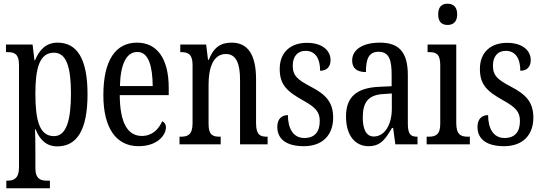

<svg xmlns="http://www.w3.org/2000/svg" viewBox="-20 -775 2915 1031"><path d="M14 236H248V195H231C200 195 170 187 170 128V33C170 -13 169 -52 168 -81H171C193 -25 229 11 287 11C393 11 450 -76 450 -269C450 -461 393 -546 289 -546C227 -546 191 -507 168 -451H165L155 -536H12V-495H22C56 -495 82 -486 82 -427V123C82 186 52 195 20 195H14ZM270 -44C192 -44 170 -128 170 -272C170 -409 192 -492 270 -492C336 -492 361 -416 361 -273C361 -128 336 -44 270 -44Z M724 10C826 10 871 -50 871 -91C871 -109 862 -119 851 -124C832 -81 797 -45 742 -45C666 -45 624 -114 623 -264H886V-304C886 -462 822 -546 716 -546C601 -546 535 -452 535 -264C535 -90 602 10 724 10ZM800 -313H624C627 -430 658 -496 718 -496C777 -496 799 -422 800 -313Z M944 0H1165V-41H1160C1125 -41 1100 -48 1100 -108V-321C1100 -405 1122 -485 1193 -485C1249 -485 1269 -432 1269 -347V0H1417V-41H1413C1378 -41 1355 -50 1355 -113V-349C1355 -486 1308 -546 1224 -546C1166 -546 1128 -522 1101 -454H1097L1087 -536H948V-495H953C987 -495 1014 -486 1014 -427V-113C1014 -50 987 -41 951 -41H944Z M1612 10C1711 10 1769 -49 1769 -143C1769 -227 1729 -268 1648 -310C1578 -347 1552 -368 1552 -423C1552 -470 1576 -502 1621 -502C1670 -502 1699 -465 1699 -395C1735 -395 1755 -417 1755 -452C1755 -502 1713 -545 1628 -545C1541 -545 1482 -495 1482 -405C1482 -321 1519 -285 1609 -235C1675 -198 1697 -174 1697 -125C1697 -67 1670 -34 1614 -34C1554 -34 1526 -86 1526 -157C1497 -157 1469 -140 1469 -94C1469 -24 1523 10 1612 10Z M1959 10C2026 10 2051 -31 2085 -88H2091L2103 0H2222V-41H2219C2183 -41 2170 -57 2170 -113V-372C2170 -499 2119 -546 2020 -546C1930 -546 1871 -510 1871 -450C1871 -409 1896 -388 1945 -388C1945 -453 1957 -497 2013 -497C2072 -497 2083 -448 2083 -373V-312L2018 -309C1897 -304 1838 -256 1838 -150C1838 -41 1892 10 1959 10ZM1987 -42C1946 -42 1928 -82 1928 -144C1928 -223 1955 -265 2038 -270L2084 -273V-191C2084 -106 2046 -42 1987 -42Z M2383 -641C2412 -641 2435 -656 2435 -698C2435 -740 2412 -755 2383 -755C2354 -755 2333 -740 2333 -698C2333 -656 2354 -641 2383 -641ZM2271 0H2503V-41H2493C2454 -41 2430 -52 2430 -115V-536H2276V-495H2286C2323 -495 2344 -484 2344 -425V-110C2344 -51 2319 -41 2281 -41H2271Z M2687 10C2786 10 2844 -49 2844 -143C2844 -227 2804 -268 2723 -310C2653 -347 2627 -368 2627 -423C2627 -470 2651 -502 2696 -502C2745 -502 2774 -465 2774 -395C2810 -395 2830 -417 2830 -452C2830 -502 2788 -545 2703 -545C2616 -545 2557 -495 2557 -405C2557 -321 2594 -285 2684 -235C2750 -198 2772 -174 2772 -125C2772 -67 2745 -34 2689 -34C2629 -34 2601 -86 2601 -157C2572 -157 2544 -140 2544 -94C2544 -24 2598 10 2687 10Z"/></svg>

Font: Noto Serif Lao ExtCond
Style: Regular
Weight: 400
Width: 2
Designer: Monotype Design Team
Foundry: Monotype Imaging Inc.
Version: Version 2.004